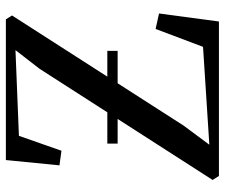

<svg xmlns="http://www.w3.org/2000/svg" viewBox="-77 -707 784 670"><g transform="rotate(-90 315.0 -372.0)"><path d="M36 0 22 -22 410 -626 475 -710 176 -698 124 -549.5 73 -556.5 91.5 -743.5H582.5L596 -722L211.5 -123L145 -33.5L486.5 -55.5L549 -221L603 -209L575 0ZM472.5 -389.5V-353.5H149V-389.5Z"/></g></svg>

Font: Merriweather 120pt
Style: Regular
Weight: 400
Version: Version 2.100